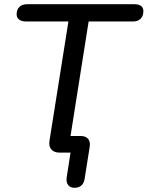

<svg xmlns="http://www.w3.org/2000/svg" viewBox="-20 -725 701 912"><path d="M297 116 315 0H264Q237 0 224 -15Q211 -30 215 -56L305 -623H103Q83 -623 71 -632Q59 -641 59 -657Q59 -680 72.5 -692.5Q86 -705 109 -705H617Q661 -705 661 -672Q661 -649 648 -636Q635 -623 612 -623H401L315 -79H363Q384 -79 395.5 -68.5Q407 -58 407 -39Q407 -31 406 -27L382 124Q379 145 366.5 156Q354 167 334 167Q313 167 303 153Q293 139 297 116Z"/></svg>

Font: SN Pro
Style: Italic
Weight: 400
Italic angle: -9°
Designer: Tobias Whetton
Foundry: Supernotes
Version: Version 1.003